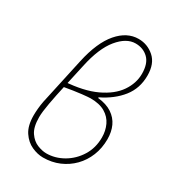

<svg xmlns="http://www.w3.org/2000/svg" viewBox="-180 -836 861 951"><g transform="rotate(30 250.0 -361.0)"><path d="M214 12Q183 12 149.5 -3Q116 -18 93 -52.5Q70 -87 70 -146Q70 -164 72 -185.5Q74 -207 78 -228L136 -494Q162 -613 214 -673.5Q266 -734 332 -734Q383 -734 421.5 -700Q460 -666 460 -598Q460 -525 418 -472Q376 -419 304 -384V-380Q353 -375 384.5 -354Q416 -333 431 -300.5Q446 -268 446 -226Q446 -175 428.5 -131.5Q411 -88 379.5 -56Q348 -24 306 -6Q264 12 214 12ZM218 -14Q268 -14 314 -40.5Q360 -67 389 -113.5Q418 -160 418 -220Q418 -258 403 -290Q388 -322 356 -341Q324 -360 272 -360Q261 -360 224 -356Q187 -352 118 -340L115 -367Q225 -374 295 -407Q365 -440 398.5 -489Q432 -538 432 -592Q432 -651 403 -679Q374 -707 330 -707Q278 -707 231 -650Q184 -593 160 -480Q146 -415 131.5 -350.5Q117 -286 107.5 -233.5Q98 -181 98 -152Q98 -95 118.5 -65.5Q139 -36 167 -25Q195 -14 218 -14Z"/></g></svg>

Font: Source Sans Variable
Style: Italic
Weight: 200
Italic angle: -11°
Designer: Paul D. Hunt
Foundry: Adobe Systems Incorporated
Version: Version 3.006;hotconv 1.0.111;makeotfexe 2.5.65597